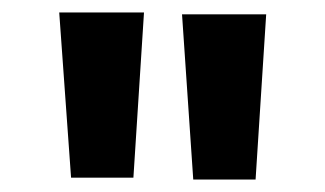

<svg xmlns="http://www.w3.org/2000/svg" viewBox="-20 -808 522 308"><path d="M194 -523H94L75 -788H211ZM407 -785 390 -520H290L272 -785Z"/></svg>

Font: SUIT ExtraBold
Style: Regular
Weight: 800
Designer: Sunn Youn; Korean Glyphs from Source Han Sans (Sandoll Communications; Soo-young Jang, Joo-yeon Kang)
Foundry: Sunn
Version: Version 1.008